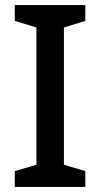

<svg xmlns="http://www.w3.org/2000/svg" viewBox="-20 -734 394 754"><path d="M315 0H38V-62L123 -87V-626L38 -652V-714H315V-652L231 -626V-87L315 -62Z"/></svg>

Font: Noto Sans Myanmar Medium
Style: Regular
Weight: 500
Designer: Monotype Design Team
Foundry: Monotype Imaging Inc.
Version: Version 2.107; ttfautohint (v1.8.4.7-5d5b)